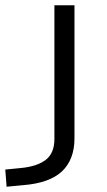

<svg xmlns="http://www.w3.org/2000/svg" viewBox="-99 -514 406 727"><path d="M-74 193 -79 128 -18 122Q42 116 74.5 91Q107 66 107 12V-494H183V10Q183 50 171 81.5Q159 113 135.5 135Q112 157 75.5 170Q39 183 -10 187Z"/></svg>

Font: Nunito Sans 7pt Expanded Light
Style: Regular
Weight: 300
Width: 7
Designer: Vernon Adams
Foundry: Vernon Adams
Version: Version 3.101;gftools[0.9.27]